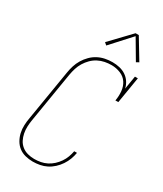

<svg xmlns="http://www.w3.org/2000/svg" viewBox="-236 -1048 972 1144"><g transform="rotate(30 250.0 -476.5)"><path d="M193 8Q167 8 141.5 1.5Q116 -5 96.5 -20Q77 -35 64.5 -57Q52 -79 46.5 -103.5Q41 -128 42 -155Q43 -182 48 -208L105 -553Q109 -578 116.5 -602Q124 -626 137.5 -648.5Q151 -671 170 -690Q189 -709 212 -721Q235 -733 260 -738Q285 -743 310 -743Q335 -743 359 -737.5Q383 -732 402.5 -719Q422 -706 435 -686.5Q448 -667 453 -644L468 -735H488L458 -554H438Q444 -586 441 -618.5Q438 -651 421.5 -676Q405 -701 375.5 -713Q346 -725 314 -725Q291 -725 268 -720.5Q245 -716 223.5 -705Q202 -694 184.5 -676.5Q167 -659 154.5 -638.5Q142 -618 135 -595.5Q128 -573 124 -550L67 -205Q63 -182 62 -158Q61 -134 65.5 -111.5Q70 -89 80 -69.5Q90 -50 107.5 -36Q125 -22 147.5 -16Q170 -10 193 -10Q215 -10 236.5 -14Q258 -18 278 -28Q298 -38 315 -53.5Q332 -69 345 -88Q358 -107 365.5 -127.5Q373 -148 377 -169H396Q392 -145 383.5 -122.5Q375 -100 361 -79Q347 -58 328 -40.5Q309 -23 287 -12Q265 -1 241 3.5Q217 8 193 8ZM227 -810 211 -824 342 -961H364L448 -822L430 -812L351 -946Z"/></g></svg>

Font: Iosevka Curly Slab ThObl
Style: Regular
Weight: 100
Italic angle: -9°
Monospace: yes
Designer: Belleve Invis
Foundry: Belleve Invis
Version: Version 11.0.0; ttfautohint (v1.8.3)